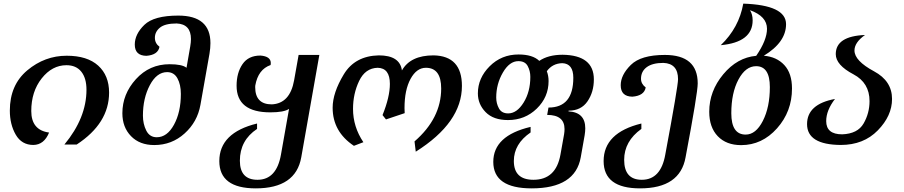

<svg xmlns="http://www.w3.org/2000/svg" viewBox="-20 -789 4984 1058"><path d="M164.1 9.8Q99.6 9.8 66.9 -46.6Q34.2 -103 34.2 -179.7Q34.2 -320.8 130.4 -401.4Q226.6 -481.9 347.7 -481.9Q460.9 -481.9 521 -427.5Q581.1 -373 581.1 -278.8Q581.1 -109.4 402.8 7.3H335Q456.5 -139.6 456.5 -294.4Q456.5 -358.4 428 -394Q399.4 -429.7 346.2 -429.7Q267.1 -429.7 209.7 -356.9Q152.3 -284.2 152.3 -177.2Q152.3 -71.8 250.5 -58.6Q223.1 8.8 164.1 9.8Z M843.8 -32.7Q900.9 -32.7 938.7 -101.8Q976.6 -170.9 976.6 -271.5Q976.6 -322.8 957.8 -357.2Q939 -391.6 900.9 -391.6Q843.8 -391.6 805.7 -319.8Q767.6 -248 767.6 -151.9Q767.6 -106 786.1 -69.3Q804.7 -32.7 843.8 -32.7ZM830.1 10.3Q749.5 10.3 701.9 -38.8Q654.3 -87.9 654.3 -165Q654.3 -270.5 729 -352.8Q803.7 -435.1 914.6 -435.1Q983.9 -435.1 1007.8 -415.5L1028.3 -533.2Q1032.2 -555.7 1032.2 -573.7Q1032.2 -656.2 953.6 -659.7Q889.2 -659.7 861.3 -636.7Q833.5 -613.8 833.5 -580.6Q833.5 -550.3 858.9 -531.2Q850.6 -486.3 786.6 -481.4Q722.7 -482.4 722.7 -543.5Q722.7 -600.6 775.4 -651.9Q828.1 -703.1 962.4 -703.1Q1139.6 -703.1 1139.6 -551.3Q1139.6 -524.4 1134.3 -492.7L1084.5 -211.4Q1067.9 -117.2 997.1 -53.5Q926.3 10.3 830.1 10.3Z M1389.2 249Q1188.5 249 1188.5 98.6Q1188.5 -57.6 1396.5 -108.4V-78.6Q1301.8 -15.6 1301.8 96.7Q1301.8 201.7 1398.9 201.7Q1503.9 201.7 1528.3 62.5L1572.8 -189Q1544.9 -169.9 1469.7 -169.9Q1283.7 -169.9 1283.7 -316.4Q1283.7 -387.7 1316.2 -435.3Q1348.6 -482.9 1415 -482.9Q1472.2 -478.5 1472.2 -441.4L1471.2 -430.7Q1402.3 -406.7 1386.7 -317.9L1386.2 -309.1Q1386.2 -213.9 1477.5 -213.9Q1577.6 -218.3 1600.6 -346.2L1625.5 -486.3H1739.7L1640.1 77.6Q1609.9 249 1389.2 249Z M2271 46.9 2264.2 -9.8Q2411.1 -137.2 2411.1 -301.3Q2411.1 -415.5 2326.7 -415.5Q2275.9 -415.5 2242.4 -354.5Q2209 -293.5 2209 -192.9L2210 -165.5L2106.9 -130.9L2087.9 -154.8Q2128.4 -254.9 2128.4 -326.7Q2128.4 -414.1 2061 -415.5Q1992.7 -413.6 1959 -343Q1925.3 -272.5 1925.3 -189Q1925.3 -90.3 1982.4 -5.4L1930.2 14.6Q1813 -63.5 1813 -195.3Q1813 -277.8 1874.5 -379.4Q1936 -481 2067.4 -483.9Q2183.6 -483.9 2194.8 -400.9Q2241.7 -483.9 2369.1 -483.9Q2525.4 -481 2525.4 -315.4Q2525.4 -113.3 2271 46.9Z M2780.3 -164.1Q2828.1 -164.1 2865.2 -223.6Q2902.3 -283.2 2902.3 -365.7Q2902.3 -397.9 2887.9 -425Q2873.5 -452.1 2836.4 -452.1Q2787.6 -452.1 2751 -389.2Q2714.4 -326.2 2714.4 -251.5Q2714.4 -218.8 2729.5 -191.4Q2744.6 -164.1 2780.3 -164.1ZM2909.7 249Q2698.2 249 2698.2 103Q2698.2 -41.5 2903.8 -89.8V-59.1Q2811.5 3.9 2811.5 98.1Q2811.5 201.7 2919.4 201.7Q3043.9 201.7 3068.4 62.5L3088.4 -49.3Q3090.8 -64.5 3090.8 -77.6Q3090.8 -155.8 2995.1 -155.8L3002.4 -196.3Q3139.2 -196.3 3139.2 -360.4Q3139.2 -438.5 3078.6 -440.9Q3023.9 -439.5 2993.2 -396.5Q3002.9 -371.6 3002.9 -342.3Q3002.9 -253.9 2938 -190.7Q2873 -127.4 2779.3 -127.4Q2698.7 -127.4 2656 -171.1Q2613.3 -214.8 2613.3 -274.4Q2613.3 -358.9 2678.2 -423.8Q2743.2 -488.8 2837.4 -488.8Q2915 -488.8 2951.7 -453.6Q3001.5 -487.3 3080.1 -487.3Q3252.4 -484.9 3252.4 -351.6Q3252.4 -281.7 3217.3 -230.5Q3182.1 -179.2 3113.3 -179.2L3112.3 -175.3Q3205.1 -170.4 3205.1 -82Q3205.1 -64.9 3201.7 -43.9L3180.2 77.6Q3149.9 249 2909.7 249Z M3506.8 249Q3306.2 249 3306.2 98.6Q3306.2 -57.6 3514.2 -108.4V-78.6Q3419.4 -10.7 3419.4 91.8Q3419.4 201.7 3516.6 201.7Q3621.6 201.7 3646 62.5Q3716.3 -313.5 3716.3 -352.5Q3716.3 -439 3635.7 -442.4Q3575.2 -442.4 3543.7 -418.9Q3512.2 -395.5 3512.2 -355Q3512.2 -326.7 3538.1 -307.1Q3529.8 -261.2 3464.4 -256.3Q3400.4 -257.3 3400.4 -319.3Q3400.4 -376 3456.1 -431.2Q3511.7 -486.3 3643.6 -486.3Q3824.7 -486.3 3824.7 -329.1Q3824.7 -276.4 3757.8 77.6Q3727.5 249 3506.8 249Z M4088.9 -47.4Q4145 -47.4 4183.6 -122.8Q4222.2 -198.2 4222.2 -309.1Q4222.2 -424.3 4146.5 -424.3Q4088.4 -424.3 4049.1 -350.6Q4009.8 -276.9 4009.8 -165Q4009.8 -47.4 4088.9 -47.4ZM4064 10.7Q3982.4 10.7 3935.3 -38.3Q3888.2 -87.4 3888.2 -173.3Q3888.2 -286.6 3965.3 -379.4Q4042.5 -472.2 4147 -481.4Q4206.5 -567.9 4206.5 -630.4Q4206.5 -699.2 4112.8 -732.9Q4127.4 -709.5 4127.4 -676.8Q4127.4 -556.2 3951.7 -540Q4052.2 -636.2 4075.7 -769Q4311.5 -761.2 4311.5 -655.8Q4311.5 -556.2 4189 -481.9Q4259.8 -476.1 4302 -430.4Q4344.2 -384.8 4344.2 -301.3Q4344.2 -174.3 4261.7 -81.8Q4179.2 10.7 4064 10.7Z M4612.8 9.8Q4427.2 8.3 4427.2 -105Q4427.2 -215.3 4581.1 -243.7Q4532.7 -180.7 4532.7 -121.6Q4532.7 -48.8 4620.6 -48.8Q4706.1 -51.8 4738.8 -108.6Q4771.5 -165.5 4771.5 -231.9Q4771.5 -332.5 4683.1 -379.4Q4585.4 -430.7 4585.4 -490.7Q4585.4 -589.8 4746.6 -596.2Q4688.5 -555.2 4688.5 -510.7Q4688.5 -454.1 4796.4 -396Q4895.5 -342.8 4895.5 -243.7Q4895.5 -150.9 4817.1 -70.6Q4738.8 9.8 4612.8 9.8Z"/></svg>

Font: Kelvinch
Style: Bold Italic
Weight: 700
Italic angle: -10°
Designer: Paul James Miller
Foundry: High-Logic / Made with FontCreator
Version: Version 3.30 September 23, 2016